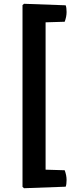

<svg xmlns="http://www.w3.org/2000/svg" viewBox="-20 -840 404 1015"><path d="M327 147 107 155 99 148V-813L107 -820L327 -812Q332 -801 332 -776.5Q332 -752 322 -725L221 -722V57L322 60Q332 87 332 111.5Q332 136 327 147Z"/></svg>

Font: Signika Negative
Style: Semibold
Weight: 600
Designer: Anna Giedrys
Foundry: Anna Giedrys
Version: Version 1.001